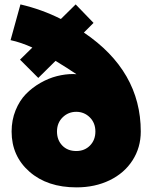

<svg xmlns="http://www.w3.org/2000/svg" viewBox="-20 -815 658 850"><path d="M123.2 -604.5Q73.2 -627.3 26.8 -637.3L70.5 -795.5Q165.9 -773.2 249.5 -730.9L315 -795.5L394.1 -713.6L351.4 -670.9Q603.2 -500.5 603.2 -232.7Q603.2 -161.8 566.8 -105.2Q530.5 -48.6 465.5 -17Q400.5 14.5 318.6 14.5Q189.5 14.5 110.5 -54.8Q31.4 -124.1 31.4 -232.7Q31.4 -283.2 48.9 -326.4Q66.4 -369.5 94.5 -398.4Q122.7 -427.3 158.9 -448Q195 -468.6 232 -478Q269.1 -487.3 304.1 -487.3Q311.4 -487.3 318.6 -486.4Q276.4 -515 225.9 -545.5L149.5 -470L68.6 -550.9ZM317.7 -320Q282.3 -320 257.3 -295.5Q232.3 -270.9 232.3 -232.7Q232.3 -195 255.7 -170.7Q279.1 -146.4 317.7 -146.4Q354.5 -146.4 378.4 -170.7Q402.3 -195 402.3 -232.7Q402.3 -270.9 377.5 -295.5Q352.7 -320 317.7 -320Z"/></svg>

Font: Spartan MB Black
Style: Regular
Weight: 900
Designer: Matt Bailey, Mirko Velimirovic
Foundry: Matt Bailey
Version: Version 1.005